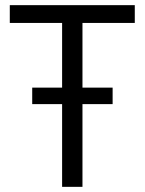

<svg xmlns="http://www.w3.org/2000/svg" viewBox="-20 -725 561 745"><path d="M221 0V-636H18V-705H503V-636H300V0ZM105 -321V-385H417V-321Z"/></svg>

Font: Nunito Sans 10pt Condensed
Style: Regular
Weight: 400
Width: 3
Designer: Vernon Adams
Foundry: Vernon Adams
Version: Version 3.101;gftools[0.9.27]